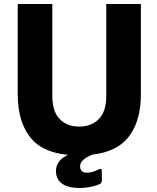

<svg xmlns="http://www.w3.org/2000/svg" viewBox="-20 -762 779 954"><path d="M68 -295V-742H240V-285Q240 -208 276.5 -170.5Q313 -133 373 -133Q434 -133 471 -170.5Q508 -208 508 -285V-742H680V-293Q680 -147 607.5 -68.5Q535 10 373 10Q211 10 139.5 -69Q68 -148 68 -295ZM355 -8 472 -6Q419 12 398.5 28Q378 44 378 64Q378 96 412 96Q438 96 470 80Q476 77 479 77Q486 77 486 90V136Q486 146 477 152Q461 160 433 166Q405 172 374 172Q319 172 288.5 150.5Q258 129 258 87Q258 57 279 34Q300 11 355 -8Z"/></svg>

Font: Morrison
Style: Bold
Weight: 700
Designer: Pablo Impallari, Rodrigo Fuenzalida (Modified by Dan O. Williams)
Version: Version 0.03;June 6, 2019;FontCreator 11.5.0.2425 64-bit; tt